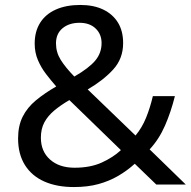

<svg xmlns="http://www.w3.org/2000/svg" viewBox="-20 -745 772 775"><path d="M304 -725Q358 -725 396.5 -706.5Q435 -688 456 -654Q477 -620 477 -571Q477 -508 436.5 -464Q396 -420 334 -384L527 -198Q553 -229 569.5 -269.5Q586 -310 597 -357H686Q670 -293 646 -238Q622 -183 584 -142L730 0H611L524 -84Q493 -56 457 -35Q421 -14 377.5 -2Q334 10 278 10Q209 10 158.5 -12.5Q108 -35 80.5 -79Q53 -123 53 -186Q53 -237 71.5 -274Q90 -311 125 -340Q160 -369 207 -396Q186 -420 166 -446Q146 -472 133 -502.5Q120 -533 120 -569Q120 -618 142 -653Q164 -688 205.5 -706.5Q247 -725 304 -725ZM260 -341Q224 -320 198.5 -298.5Q173 -277 159 -251Q145 -225 145 -189Q145 -134 182 -101Q219 -68 281 -68Q345 -68 391 -89Q437 -110 468 -139ZM301 -653Q259 -653 232.5 -631Q206 -609 206 -570Q206 -534 225 -503.5Q244 -473 280 -436Q339 -470 364.5 -500.5Q390 -531 390 -571Q390 -607 366 -630Q342 -653 301 -653Z"/></svg>

Font: utelugu25
Style: Book
Weight: 400
Designer: Jelle Bosma - Monotype Design Team
Foundry: Monotype Imaging Inc.
Version: Version 2.003